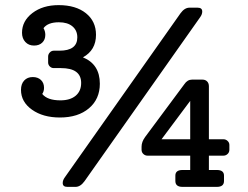

<svg xmlns="http://www.w3.org/2000/svg" viewBox="-20 -730 968 750"><path d="M370 -403Q370 -343 327.5 -307Q285 -271 214 -271Q148 -271 105 -301.5Q62 -332 62 -379Q62 -402 74.5 -415.5Q87 -429 108 -429Q128 -429 140 -417.5Q152 -406 152 -387Q152 -373 145 -363Q165 -338 216 -338Q254 -338 275.5 -356Q297 -374 297 -406Q297 -464 218 -464H190Q181 -464 174.5 -470.5Q168 -477 168 -486V-509Q168 -518 174.5 -525Q181 -532 190 -532H212Q282 -532 282 -584Q282 -611 263 -627Q244 -643 210 -643Q167 -643 150 -620Q157 -608 157 -594Q157 -575 145 -563.5Q133 -552 113 -552Q92 -552 79 -566Q66 -580 66 -602Q66 -648 106.5 -679Q147 -710 209 -710Q276 -710 315.5 -678.5Q355 -647 355 -594Q355 -534 304 -506Q370 -479 370 -403ZM770 -685Q770 -674 762 -663L310 -22Q294 0 275 0H243Q225 0 225 -15Q225 -26 233 -37L685 -678Q701 -700 720 -700H752Q770 -700 770 -685ZM853 -186Q862 -186 869 -179.5Q876 -173 876 -164V-145Q876 -135 869 -128.5Q862 -122 853 -122H796V-66H827Q855 -66 855 -44V-23Q855 0 827 0H693Q665 0 665 -23V-44Q665 -66 693 -66H723V-122H556Q547 -122 540 -128.5Q533 -135 533 -145V-157Q533 -176 547 -195L700 -401Q712 -419 730 -419H771Q782 -419 789 -412Q796 -405 796 -393V-186ZM611 -186H723V-336Z"/></svg>

Font: Solway
Style: Regular
Weight: 400
Designer: Mariya V. Pigoulevskaya
Foundry: The Northern Block Ltd.
Version: Version 1.000;hotconv 1.0.109;makeotfexe 2.5.65596